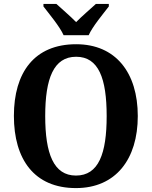

<svg xmlns="http://www.w3.org/2000/svg" viewBox="-20 -951 776 981"><path d="M305 -771H433C453 -816 507 -880 536 -918V-931H470C444 -907 397 -867 369 -838C341 -867 294 -907 268 -931H202V-918C231 -880 285 -816 305 -771ZM368 10C571 10 684 -137 684 -358C684 -580 571 -725 369 -725C155 -725 51 -580 51 -359C51 -137 155 10 368 10ZM368 -54C254 -54 211 -166 211 -358C211 -550 254 -661 369 -661C484 -661 525 -550 525 -358C525 -166 484 -54 368 -54Z"/></svg>

Font: Noto Serif SemiCondensed
Style: Bold
Weight: 700
Width: 4
Designer: Monotype Design Team
Foundry: Monotype Imaging Inc.
Version: Version 2.015